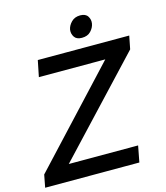

<svg xmlns="http://www.w3.org/2000/svg" viewBox="-136 -977 928 1073"><g transform="rotate(-15 328.0 -440.0)"><path d="M-9 0 5 -73 532 -639 546 -606H117L136 -700H665L650 -624L122 -61L108 -94H554L536 0ZM407 -756Q376 -756 363.5 -775Q351 -794 354 -817Q358 -840 377.5 -860Q397 -880 429 -880Q460 -880 472.5 -860.5Q485 -841 481 -818Q477 -795 458.5 -775.5Q440 -756 407 -756Z"/></g></svg>

Font: REM
Style: Italic
Weight: 400
Italic angle: -11°
Designer: Octavio Pardo
Foundry: Ashler Design
Version: Version 1.005;gftools[0.9.28]